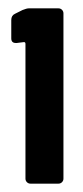

<svg xmlns="http://www.w3.org/2000/svg" viewBox="-20 -900 198 460"><path d="M41 -472V-795Q41 -800 36 -799L20 -797H18Q7 -797 7 -808V-852Q7 -863 16 -867L34 -876Q44 -880 49 -880H120Q125 -880 128.5 -876.5Q132 -873 132 -868V-472Q132 -467 128.5 -463.5Q125 -460 120 -460H53Q48 -460 44.5 -463.5Q41 -467 41 -472Z"/></svg>

Font: Barlow Condensed
Style: Bold
Weight: 700
Width: 3
Designer: Jeremy Tribby
Foundry: Tribby Type
Version: Version 1.500